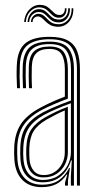

<svg xmlns="http://www.w3.org/2000/svg" viewBox="-20 -757 401 783"><path d="M293.8 0V-474.8Q293.8 -534.5 270.2 -565.8Q246.8 -597 182 -597Q125.8 -597 94.5 -574.4Q63.2 -551.8 60.8 -490Q59.8 -466.2 60 -443.5Q60.2 -420.8 61.5 -397.2H49.5Q48 -423 47.8 -445.4Q47.5 -467.8 48.5 -490.5Q51 -553 82.6 -579.9Q114.2 -606.8 182 -606.8Q231 -606.8 257.9 -591.2Q284.8 -575.8 295.4 -546.2Q306 -516.8 306 -474.8V0ZM155.5 -23.2Q191.5 -23.2 216.9 -40Q242.2 -56.8 255.8 -82.8Q269.2 -108.8 269.2 -136V-336Q238.8 -325 209.8 -312.5Q180.8 -300 160.5 -289Q118.2 -265.8 97.8 -235.4Q77.2 -205 75 -154.5Q74.2 -140 74.5 -129.8Q74.8 -119.5 75.8 -105.8Q79.2 -66.5 100 -44.9Q120.8 -23.2 155.5 -23.2ZM157.2 -33.5Q126.5 -33.5 108.6 -53.2Q90.8 -73 88 -107.5Q87 -119 86.9 -129.9Q86.8 -140.8 87.2 -152.8Q89 -202 108.2 -230Q127.5 -258 165.5 -279.2Q188.2 -291.8 210.4 -302.2Q232.5 -312.8 256.8 -321.5V-135.2Q256.8 -110 245.1 -86.6Q233.5 -63.2 211.4 -48.4Q189.2 -33.5 157.2 -33.5ZM158 -43Q184 -43 203.4 -55.9Q222.8 -68.8 233.5 -89.8Q244.2 -110.8 244.2 -134.8V-306.5Q225 -298.5 207.6 -289.6Q190.2 -280.8 171 -269.8Q133.2 -248.2 117.1 -222Q101 -195.8 99.5 -152.5Q99.2 -141.8 99.4 -131Q99.5 -120.2 100.2 -108.2Q102.5 -78.2 117.5 -60.6Q132.5 -43 158 -43ZM149.8 6.2Q101.5 6.2 72.2 -22.2Q43 -50.8 38.8 -104Q37.8 -117.5 37.6 -129.8Q37.5 -142 38 -156.8Q40.2 -211.5 64.2 -249.5Q88.2 -287.5 145 -318Q159 -325.5 173.9 -332.8Q188.8 -340 206.1 -347.5Q223.5 -355 244.5 -363V-474.8Q244.5 -513.8 231.1 -535.6Q217.8 -557.5 182 -557.5Q145.8 -557.5 128.5 -540.5Q111.2 -523.5 109.8 -486.5Q109.2 -470.5 109.2 -446.5Q109.2 -422.5 110.5 -397.2H98.2Q97.2 -421 97.1 -445.5Q97 -470 97.5 -487Q99.5 -531 120.4 -549.1Q141.2 -567.2 182 -567.2Q226.2 -567.2 241.5 -542.4Q256.8 -517.5 256.8 -474.8V-354.8Q226.2 -343.2 198.1 -331.1Q170 -319 150.2 -308.5Q100.8 -282.2 76.5 -246.6Q52.2 -211 50.2 -156Q50 -142.5 50.1 -130.5Q50.2 -118.5 51.2 -104.8Q54.8 -56.8 81 -30.2Q107.2 -3.8 151.8 -3.8Q194.8 -3.8 220.6 -22.4Q246.5 -41 262.2 -72.2H265.2L257.2 -21V0H245.2L245 -11.8L254.5 -45.2H251.8Q233.5 -18 208.8 -5.9Q184 6.2 149.8 6.2ZM269 0V-38L272.8 -102.8H269.8Q257.5 -62.5 228.4 -38Q199.2 -13.5 153.5 -13.5Q114.2 -13.5 90.6 -37.6Q67 -61.8 63.5 -105.2Q62.5 -119 62.4 -130.1Q62.2 -141.2 62.8 -155.2Q64.5 -208 86 -240.6Q107.5 -273.2 155.5 -299Q169.5 -306.2 187.8 -314.5Q206 -322.8 226.9 -331.1Q247.8 -339.5 269.5 -347.2V-474.8Q269.5 -522.5 251.5 -549.9Q233.5 -577.2 182 -577.2Q133.8 -577.2 110.5 -556.6Q87.2 -536 85.2 -487.2Q84.5 -471.5 84.6 -447Q84.8 -422.5 86.2 -397.2H73.8Q72.5 -420.8 72.2 -445.5Q72 -470.2 72.8 -487.5Q75 -540.5 100.5 -563.9Q126 -587.2 182 -587.2Q239.2 -587.2 260.4 -558.4Q281.5 -529.5 281.5 -474.8V0ZM78.5 -667.2Q81.2 -701 102.6 -720.8Q124 -740.5 151.5 -736.5Q164.5 -734.8 173.2 -728.8Q182 -722.8 188.9 -715.6Q195.8 -708.5 202.8 -702.9Q209.8 -697.2 219.2 -696Q231.5 -694.8 238.4 -702.5Q245.2 -710.2 244.5 -723.2H251.2Q252 -705.2 243 -694.4Q234 -683.5 217.5 -684.8Q206.2 -685.8 198.6 -691.2Q191 -696.8 184.2 -704Q177.5 -711.2 169.6 -717.5Q161.8 -723.8 149.8 -726Q126.2 -730.5 106.9 -713.6Q87.5 -696.8 85.2 -667.2ZM92.2 -667.2Q94.2 -693 110.2 -707.9Q126.2 -722.8 146.8 -719Q157.8 -717 165.5 -710.9Q173.2 -704.8 179.9 -697.5Q186.5 -690.2 194.6 -684.5Q202.8 -678.8 214.8 -677.2Q233.8 -675.5 246.4 -688.2Q259 -701 258.2 -723.2H265.2Q266.2 -696.2 251.4 -679.9Q236.5 -663.5 213 -666Q200 -667.5 191.5 -673.2Q183 -679 176.2 -686.2Q169.5 -693.5 162.2 -699.6Q155 -705.8 144.8 -707.5Q127.8 -710.5 114.1 -699Q100.5 -687.5 99 -667.2ZM105.8 -667.2Q107.2 -684 118.1 -693.5Q129 -703 143 -700.2Q152.2 -698.5 159.1 -692.6Q166 -686.8 172.8 -679.4Q179.5 -672 188.4 -666.1Q197.2 -660.2 210.8 -658.8Q237 -655.2 255.1 -673.6Q273.2 -692 272 -723.2H279Q280 -687.8 259.9 -666.4Q239.8 -645 208.5 -648.2Q194.5 -649.8 184.6 -655.4Q174.8 -661 167.5 -668Q160.2 -675 154 -680.9Q147.8 -686.8 141 -689Q131.5 -692 122.4 -686.2Q113.2 -680.5 112.8 -667.2Z"/></svg>

Font: Big Shoulders Inline Text Thin Light
Style: Regular
Weight: 300
Version: Version 2.002